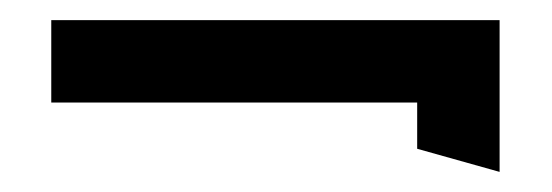

<svg xmlns="http://www.w3.org/2000/svg" viewBox="-20 -351 549 191"><path d="M31 -249H395V-203L477 -180V-331H31Z"/></svg>

Font: Charger Sport
Style: SeBd
Weight: 600
Designer: Jasper
Foundry: Cannot Into Space Fonts
Version: Version 1.1